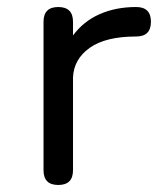

<svg xmlns="http://www.w3.org/2000/svg" viewBox="-20 -527 467 547"><path d="M146 0C174 0 188 -14 188 -42C188 -42 188 -306.5 188 -306.5C188 -306.5 188 -306.5 188 -306.5C189.5 -341.5 205.5 -369.5 236 -391C266.5 -412.5 310.5 -423 368 -423C368 -423 368 -423 368 -423C396 -423 410 -437 410 -465C410 -465 410 -465 410 -465C410 -493 396 -507 368 -507C368 -507 368 -507 368 -507C328.5 -507 294 -500 263.5 -486.5C233 -473 207.5 -452.5 188 -426C188 -426 188 -465 188 -465C188 -465 188 -465 188 -465C188 -493 174 -507 146 -507C146 -507 146 -507 146 -507C118 -507 104 -493 104 -465C104 -465 104 -42 104 -42C104 -42 104 -42 104 -42C104 -14 118 0 146 0C146 0 146 0 146 0Z"/></svg>

Font: Jura-Fortis-Bold
Style: Bold
Weight: 500
Designer: Daniel Johnson, Alexei Vanyashin, Mirko Velimirovic
Foundry: Daniel Johnson
Version: ""